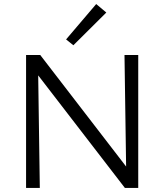

<svg xmlns="http://www.w3.org/2000/svg" viewBox="-20 -930 814 950"><path d="M343 -706 307 -735 456 -910 506 -868ZM664 -658V0H598L169 -557L177 0H109V-658H179L604 -106L596 -658Z"/></svg>

Font: Ysabeau SC
Style: Regular
Weight: 400
Designer: Christian Thalmann (Catharsis Fonts)
Version: Version 0.003